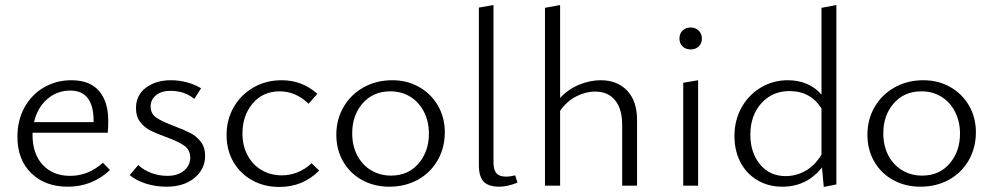

<svg xmlns="http://www.w3.org/2000/svg" viewBox="-20 -736 3932 761"><path d="M416 -62Q345 4 249 4Q159 4 104 -49.5Q49 -103 49 -194Q49 -259 77 -310Q105 -361 154 -389.5Q203 -418 263 -418Q336 -418 372.5 -375.5Q409 -333 409 -258Q409 -225 407 -210H109V-201Q109 -126 149.5 -82.5Q190 -39 258 -39Q330 -39 388 -91ZM115 -252H351V-256Q351 -377 259 -377Q206 -377 167 -343Q128 -309 115 -252Z M494 -42 528 -82Q549 -62 579.5 -50.5Q610 -39 644 -39Q684 -39 709 -59.5Q734 -80 734 -111Q734 -142 710.5 -158.5Q687 -175 638 -193Q599 -207 575.5 -219Q552 -231 535.5 -252.5Q519 -274 519 -307Q519 -359 558.5 -388.5Q598 -418 657 -418Q690 -418 721.5 -409.5Q753 -401 777 -386L750 -344Q712 -376 655 -376Q620 -376 598.5 -358.5Q577 -341 577 -314Q577 -285 600 -269.5Q623 -254 671 -236Q711 -221 735 -208.5Q759 -196 776 -174Q793 -152 793 -118Q793 -66 751 -31Q709 4 640 4Q596 4 557.5 -8.5Q519 -21 494 -42Z M878 -201Q878 -262 906.5 -311.5Q935 -361 985 -389.5Q1035 -418 1096 -418Q1178 -418 1238 -364L1203 -325Q1152 -374 1089 -374Q1022 -374 981.5 -326Q941 -278 941 -207Q941 -158 961.5 -120Q982 -82 1017.5 -61.5Q1053 -41 1097 -41Q1130 -41 1160.5 -53.5Q1191 -66 1215 -89L1245 -60Q1181 5 1087 5Q1027 5 979.5 -21.5Q932 -48 905 -94.5Q878 -141 878 -201Z M1313 -202Q1313 -263 1342 -312.5Q1371 -362 1421.5 -390Q1472 -418 1535 -418Q1594 -418 1641.5 -391Q1689 -364 1716 -317Q1743 -270 1743 -212Q1743 -150 1714.5 -100.5Q1686 -51 1636 -23.5Q1586 4 1523 4Q1463 4 1415 -22.5Q1367 -49 1340 -96Q1313 -143 1313 -202ZM1680 -206Q1680 -255 1660 -293.5Q1640 -332 1605.5 -353Q1571 -374 1527 -374Q1459 -374 1417.5 -326.5Q1376 -279 1376 -208Q1376 -158 1396 -120Q1416 -82 1451 -61Q1486 -40 1530 -40Q1598 -40 1639 -88Q1680 -136 1680 -206Z M1878 -82V-706L1936 -716V-92Q1936 -63 1947.5 -49.5Q1959 -36 1985 -36Q2003 -36 2022 -41L2031 -12Q1990 4 1960 4Q1916 4 1897 -16Q1878 -36 1878 -82Z M2505 -261V0H2446V-242Q2446 -304 2418 -338.5Q2390 -373 2339 -373Q2301 -373 2264 -354Q2227 -335 2200 -297V0H2140V-705L2200 -716V-348Q2233 -383 2276 -400.5Q2319 -418 2361 -418Q2427 -418 2466 -376.5Q2505 -335 2505 -261Z M2673 -583Q2673 -603 2685.5 -615Q2698 -627 2718 -627Q2737 -627 2749.5 -614.5Q2762 -602 2762 -583Q2762 -564 2749.5 -552Q2737 -540 2718 -540Q2698 -540 2685.5 -552Q2673 -564 2673 -583ZM2688 -408 2747 -418V0H2688Z M3295 -716V-5L3245 5L3238 -72Q3177 4 3081 4Q3025 4 2981.5 -22Q2938 -48 2914.5 -93.5Q2891 -139 2891 -197Q2891 -259 2919 -309.5Q2947 -360 2995.5 -389Q3044 -418 3103 -418Q3144 -418 3178 -403.5Q3212 -389 3236 -361V-705ZM3236 -123V-306Q3193 -375 3109 -375Q3041 -375 2997.5 -326.5Q2954 -278 2954 -202Q2954 -131 2992.5 -84.5Q3031 -38 3094 -38Q3135 -38 3172 -58.5Q3209 -79 3236 -123Z M3418 -202Q3418 -263 3447 -312.5Q3476 -362 3526.5 -390Q3577 -418 3640 -418Q3699 -418 3746.5 -391Q3794 -364 3821 -317Q3848 -270 3848 -212Q3848 -150 3819.5 -100.5Q3791 -51 3741 -23.5Q3691 4 3628 4Q3568 4 3520 -22.5Q3472 -49 3445 -96Q3418 -143 3418 -202ZM3785 -206Q3785 -255 3765 -293.5Q3745 -332 3710.5 -353Q3676 -374 3632 -374Q3564 -374 3522.5 -326.5Q3481 -279 3481 -208Q3481 -158 3501 -120Q3521 -82 3556 -61Q3591 -40 3635 -40Q3703 -40 3744 -88Q3785 -136 3785 -206Z"/></svg>

Font: Ysabeau Infant Semilight
Style: Regular
Weight: 300
Designer: Christian Thalmann (Catharsis Fonts)
Version: Version 0.003